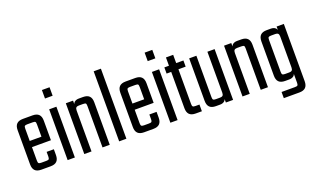

<svg xmlns="http://www.w3.org/2000/svg" viewBox="-84 -1126 2829 1723"><g transform="rotate(-20 1330.5 -264.5)"><path d="M114 -395V-90Q114 -71 120 -65Q126 -59 145 -59H169V0H124Q84 0 64.5 -19.5Q45 -39 45 -79V-406Q45 -446 64.5 -465.5Q84 -485 124 -485H176V-426H145Q126 -426 120 -420.5Q114 -415 114 -395ZM226 -229V-395Q226 -415 220.5 -420.5Q215 -426 195 -426H161V-485H216Q256 -485 275.5 -465.5Q295 -446 295 -406V-229ZM223 -90V-134H292V-79Q292 -39 272.5 -19.5Q253 0 213 0H161V-59H192Q212 -59 217.5 -65Q223 -71 223 -90ZM295 -278V-219H75V-278Z M444 0H375V-485H444ZM373 -589V-670H446V-589Z M603 0H534V-485H603V-433V-426ZM777 0H708V-395Q708 -415 702.5 -420.5Q697 -426 677 -426H637Q619 -426 611 -418Q603 -410 603 -390V-356H599V-424Q599 -458 615.5 -471.5Q632 -485 658 -485H698Q738 -485 757.5 -465.5Q777 -446 777 -406Z M936 0H867V-669H936Z M1095 -395V-90Q1095 -71 1101 -65Q1107 -59 1126 -59H1150V0H1105Q1065 0 1045.5 -19.5Q1026 -39 1026 -79V-406Q1026 -446 1045.5 -465.5Q1065 -485 1105 -485H1157V-426H1126Q1107 -426 1101 -420.5Q1095 -415 1095 -395ZM1207 -229V-395Q1207 -415 1201.5 -420.5Q1196 -426 1176 -426H1142V-485H1197Q1237 -485 1256.5 -465.5Q1276 -446 1276 -406V-229ZM1204 -90V-134H1273V-79Q1273 -39 1253.5 -19.5Q1234 0 1194 0H1142V-59H1173Q1193 -59 1198.5 -65Q1204 -71 1204 -90ZM1276 -278V-219H1056V-278Z M1425 0H1356V-485H1425ZM1354 -589V-670H1427V-589Z M1588 -564V-95Q1588 -76 1594 -70Q1600 -64 1619 -64H1657V0H1598Q1558 0 1538.5 -19.5Q1519 -39 1519 -79V-564ZM1657 -485V-426H1475V-485Z M1712 -485H1781V-90Q1781 -71 1787 -65Q1793 -59 1812 -59H1852Q1870 -59 1878 -67Q1886 -75 1886 -95V-129H1890V-61Q1890 -27 1873.5 -13.5Q1857 0 1831 0H1791Q1751 0 1731.5 -19.5Q1712 -39 1712 -79ZM1886 -485H1955V0H1886V-52V-59Z M2114 0H2045V-485H2114V-433V-426ZM2288 0H2219V-395Q2219 -415 2213.5 -420.5Q2208 -426 2188 -426H2148Q2130 -426 2122 -418Q2114 -410 2114 -390V-356H2110V-424Q2110 -458 2126.5 -471.5Q2143 -485 2169 -485H2209Q2249 -485 2268.5 -465.5Q2288 -446 2288 -406Z M2373 -262H2442V-90Q2442 -71 2448 -65Q2454 -59 2473 -59H2513Q2531 -59 2539 -67Q2547 -75 2547 -95V-118L2551 -117V-61Q2551 -27 2534.5 -13.5Q2518 0 2492 0H2452Q2412 0 2392.5 -19.5Q2373 -39 2373 -79ZM2442 -224H2373V-406Q2373 -446 2392.5 -465.5Q2412 -485 2452 -485H2492Q2518 -485 2534.5 -471.5Q2551 -458 2551 -424V-356H2547V-390Q2547 -410 2539 -418Q2531 -426 2513 -426H2473Q2454 -426 2448 -420.5Q2442 -415 2442 -395ZM2547 51V-10H2616V62Q2616 102 2596.5 121.5Q2577 141 2537 141H2388V82H2516Q2536 82 2541.5 76Q2547 70 2547 51ZM2616 2H2547V-432V-435V-485H2616Z"/></g></svg>

Font: Teko Variable Light
Style: Regular
Weight: 300
Designer: Manushi Parikh, Jonny Pinhorn
Foundry: Indian Type Foundry
Version: Version 3.000